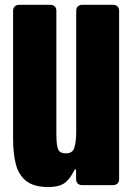

<svg xmlns="http://www.w3.org/2000/svg" viewBox="-20 -752 539 780"><path d="M33.2 -708Q33.2 -719.2 39.8 -725.8Q46.4 -732.4 57.6 -732.4H184.6Q195.8 -732.4 202.4 -725.8Q209 -719.2 209 -708V-207.5Q209 -163.6 215.8 -146.2Q222.7 -128.9 248 -128.9Q275.4 -128.9 282.5 -153.3Q289.6 -177.7 289.6 -216.3V-708Q289.6 -719.2 296.1 -725.8Q302.7 -732.4 314 -732.4H439.5Q450.7 -732.4 457.3 -725.8Q463.9 -719.2 463.9 -708V-24.4Q463.9 -13.2 457.3 -6.6Q450.7 0 439.5 0H313.5Q302.2 0 295.7 -6.6Q289.1 -13.2 289.1 -24.4V-53.7Q289.1 -64.9 286.6 -64.9Q284.2 -64.9 279.3 -55.7Q266.1 -29.8 249.5 -14.2Q226.6 7.8 176.3 7.8Q117.7 7.8 86.7 -16.6Q55.7 -41 44.4 -84.7Q33.2 -128.4 33.2 -187Z"/></svg>

Font: Fz Anton Round
Style: Regular
Weight: 400
Designer: Vernon Adams
Foundry: Vernon Adams
Version: Version 2.0 Mod + VH boi FontZin